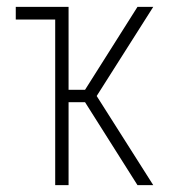

<svg xmlns="http://www.w3.org/2000/svg" viewBox="-20 -540 540 560"><path d="M141 0V-483H26V-520H180V-278H228L381 -520H427L262 -260L427 0H381L228 -242H180V0Z"/></svg>

Font: Iosevka Term Curly Extralight
Style: Regular
Weight: 200
Designer: Belleve Invis
Foundry: Belleve Invis
Version: Version 32.3.0